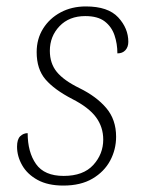

<svg xmlns="http://www.w3.org/2000/svg" viewBox="-20 -567 453 597"><path d="M177 10Q129 10 97 -7.5Q65 -25 49 -53Q33 -81 33 -111Q33 -134 43 -143.5Q53 -153 66 -153Q66 -94 92 -57Q118 -20 178 -20Q239 -20 270 -54Q301 -88 301 -133Q301 -172 278.5 -202.5Q256 -233 205 -259Q149 -288 121.5 -320Q94 -352 94 -405Q94 -446 114 -478Q134 -510 168.5 -528.5Q203 -547 247 -547Q316 -547 347.5 -513Q379 -479 379 -437Q379 -421 370 -411Q361 -401 345 -401Q345 -431 336 -457.5Q327 -484 305.5 -500.5Q284 -517 245 -517Q195 -517 165 -485.5Q135 -454 135 -409Q135 -370 156.5 -343.5Q178 -317 227 -293Q280 -267 310.5 -231Q341 -195 341 -142Q341 -102 322.5 -67.5Q304 -33 267.5 -11.5Q231 10 177 10Z"/></svg>

Font: Noto Serif ExtraLight
Style: Italic
Weight: 200
Italic angle: -12°
Designer: Monotype Design Team
Foundry: Monotype Imaging Inc.
Version: Version 2.014; ttfautohint (v1.8.4.7-5d5b)